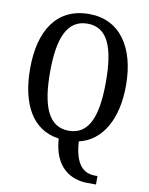

<svg xmlns="http://www.w3.org/2000/svg" viewBox="-101 -798 856 1100"><g transform="rotate(10 327.0 -247.5)"><path d="M487 230H535V181H521C456 181 404 142 395 4C530 -27 606 -164 606 -358C606 -580 506 -725 328 -725C139 -725 48 -580 48 -359C48 -154 123 -13 279 8C290 178 391 230 487 230ZM327 -46C209 -46 164 -162 164 -358C164 -555 209 -669 328 -669C447 -669 489 -555 489 -358C489 -162 447 -46 327 -46Z"/></g></svg>

Font: Noto Serif Hebrew Condensed Medium
Style: Regular
Weight: 500
Width: 3
Designer: Monotype Design Team
Foundry: Monotype Imaging Inc.
Version: Version 2.004